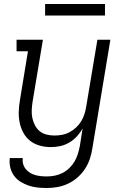

<svg xmlns="http://www.w3.org/2000/svg" viewBox="-20 -729 640 962"><path d="M215 213Q191 213 167.5 210.5Q144 208 122.5 200.5Q101 193 82 181Q63 169 50 151Q37 133 31.5 110Q26 87 29 63H94Q92 78 96 92.5Q100 107 109 118Q118 129 130 136.5Q142 144 156 148Q170 152 185 153.5Q200 155 215 155Q235 155 255 151Q275 147 293.5 137.5Q312 128 327.5 113Q343 98 353.5 80Q364 62 370 42.5Q376 23 380 3L394 -86Q382 -64 365 -45.5Q348 -27 326.5 -14.5Q305 -2 281.5 3Q258 8 235 8Q206 8 179 0.5Q152 -7 131 -23.5Q110 -40 97 -64Q84 -88 78.5 -115Q73 -142 74 -170.5Q75 -199 80 -228L120 -472H63V-530H195L143 -218Q140 -198 139 -177.5Q138 -157 142 -138Q146 -119 155 -101.5Q164 -84 178.5 -72Q193 -60 212.5 -55Q232 -50 252 -50Q252 -50 252.5 -50Q253 -50 253 -50Q272 -50 291 -53.5Q310 -57 328 -66.5Q346 -76 361 -90Q376 -104 386.5 -121Q397 -138 403 -157Q409 -176 412 -195L468 -530H533L443 13Q439 40 430.5 66Q422 92 406.5 116Q391 140 369 159.5Q347 179 321.5 191Q296 203 269 208Q242 213 215 213ZM206 -651V-709H506V-651Z"/></svg>

Font: Iosevka Curly Slab LtEx
Style: Italic
Weight: 300
Width: 7
Italic angle: -9°
Monospace: yes
Designer: Belleve Invis
Foundry: Belleve Invis
Version: Version 11.1.0; ttfautohint (v1.8.3)